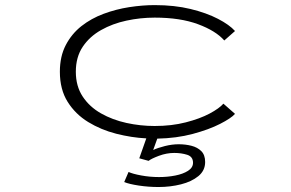

<svg xmlns="http://www.w3.org/2000/svg" viewBox="-20 -532 1140 752"><path d="M601 200.5Q562 200.5 523.8 194.8Q485.5 189 466.5 181L483.5 141.5Q499.5 149 533.2 155.2Q567 161.5 603 161.5Q636 161.5 666.5 155.5Q697 149.5 716.5 137Q736 124.5 736 105.5Q736 81.5 713 74.2Q690 67 662.5 67Q632.5 67 602.5 78.2Q572.5 89.5 562 98L525.5 88L553 10Q495 7 435.2 -8.2Q375.5 -23.5 325.5 -54Q275.5 -84.5 245 -133Q214.5 -181.5 214.5 -251Q214.5 -311 237.5 -355.2Q260.5 -399.5 299 -429.8Q337.5 -460 386 -478Q434.5 -496 486.2 -504Q538 -512 586 -512Q663.5 -512 726.2 -496.8Q789 -481.5 833.8 -458.2Q878.5 -435 900.5 -410.5L858.5 -373.5Q825 -411.5 755.5 -437.2Q686 -463 586 -463Q530 -463 475.2 -451.2Q420.5 -439.5 375.8 -414.2Q331 -389 304 -348.8Q277 -308.5 277 -251Q277 -194.5 303.8 -154Q330.5 -113.5 375.5 -88Q420.5 -62.5 475.2 -50.5Q530 -38.5 585.5 -38.5Q652.5 -38.5 707.8 -52.8Q763 -67 801 -87.2Q839 -107.5 855 -126L900.5 -86Q885.5 -69 842 -46.8Q798.5 -24.5 735 -7.5Q671.5 9.5 596 11L580 55.5Q598 47 626 40Q654 33 680 33Q706.5 33 730 39Q753.5 45 768.5 60Q783.5 75 783.5 102.5Q783.5 136 757 157.8Q730.5 179.5 688.8 190Q647 200.5 601 200.5Z"/></svg>

Font: Trispace Expanded ExtraLight
Style: Regular
Weight: 200
Width: 7
Designer: Tyler Finck
Foundry: Etcetera Type Company
Version: Version 1.210; ttfautohint (v1.8.3)